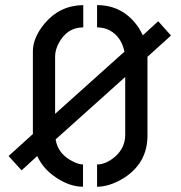

<svg xmlns="http://www.w3.org/2000/svg" viewBox="-20 -708 692 733"><path d="M12.7 -112.3 105.5 -196.3V-511.7Q105.5 -563.5 149.4 -617.2Q208 -687.5 297.9 -688.5V-603.5Q236.3 -603.5 204.1 -543Q190.4 -516.6 190.4 -493.2V-273.4L455.1 -510.7Q443.4 -567.4 399.4 -591.8Q377 -603.5 350.6 -603.5V-688.5Q451.2 -688.5 509.8 -601.6Q518.6 -586.9 525.4 -573.2L584 -627L632.8 -572.3L543 -491.2V-190.4Q543 -82 446.3 -24.4Q395.5 4.9 350.6 4.9V-80.1Q384.8 -80.1 419.9 -110.4Q457 -143.6 458 -190.4V-414.1L192.4 -175.8Q201.2 -119.1 259.8 -90.8Q281.2 -80.1 296.9 -80.1V4.9Q242.2 4.9 185.5 -36.1Q142.6 -67.4 122.1 -112.3L62.5 -57.6Z"/></svg>

Font: Post No Bills Colombo SemiBold
Style: Regular
Weight: 600
Designer: Kosala Senevirathne, Siva Puranthara, Lasantha Premarathna, Tharique Azeez
Foundry: Mooniak
Version: Version 1.220 ; ttfautohint (v1.6)